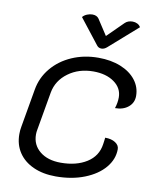

<svg xmlns="http://www.w3.org/2000/svg" viewBox="-101 -1024 886 1109"><g transform="rotate(10 342.0 -470.0)"><path d="M54 -195Q54 -219 58 -239L97 -463Q109 -535 155.5 -591Q202 -647 273 -678Q344 -709 428 -709Q502 -709 559 -686Q616 -663 648 -622Q680 -581 680 -529Q680 -489 650 -464Q620 -439 572 -439Q583 -472 583 -503Q583 -558 535.5 -592Q488 -626 413 -626Q328 -626 266 -580.5Q204 -535 191 -463L152 -239Q149 -224 149 -210Q149 -149 195 -111.5Q241 -74 318 -74Q409 -74 470 -112.5Q531 -151 541 -222Q542 -233 544 -243.5Q546 -254 546 -261Q583 -261 606 -246Q629 -231 629 -208Q629 -149 587.5 -99.5Q546 -50 471.5 -20.5Q397 9 303 9Q228 9 171.5 -16.5Q115 -42 84.5 -88Q54 -134 54 -195ZM541 -932Q558 -949 586 -949Q601 -949 614 -942.5Q627 -936 633 -924L466 -777Q451 -764 435 -764Q418 -764 408 -777L293 -924Q303 -936 319 -942.5Q335 -949 350 -949Q376 -949 388 -932L448 -840Z"/></g></svg>

Font: K2D
Style: Italic
Weight: 400
Italic angle: -10°
Designer: Katatrad Aksorn Co.,Ltd.
Foundry: Cadson Demak Co.,Ltd.
Version: Version 1.000; ttfautohint (v1.6)